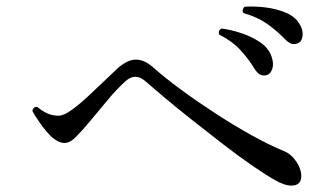

<svg xmlns="http://www.w3.org/2000/svg" viewBox="-20 -694 1040 599"><path d="M889 -115Q878 -115 865 -119.5Q852 -124 840 -131Q811 -147 767.5 -177Q724 -207 675.5 -244.5Q627 -282 579.5 -319.5Q532 -357 493.5 -389.5Q455 -422 433 -441Q402 -468 372 -441Q347 -419 318.5 -385Q290 -351 263.5 -319Q237 -287 218 -268Q199 -248 181 -248Q163 -248 142 -266Q125 -282 107 -307Q89 -332 81 -348Q82 -354 86.5 -358Q91 -362 97 -360Q111 -348 127 -340.5Q143 -333 163 -333Q178 -333 201.5 -349.5Q225 -366 252.5 -391.5Q280 -417 305 -441Q317 -452 327.5 -462.5Q338 -473 347 -481Q362 -494 376 -501Q390 -508 403 -508Q430 -509 460 -482Q496 -450 546.5 -413Q597 -376 654 -339Q711 -302 766 -271.5Q821 -241 865 -223Q888 -214 904 -190.5Q920 -167 920 -145Q920 -115 889 -115ZM911 -560Q904 -556 894 -556.5Q884 -557 871 -570Q844 -598 813.5 -619.5Q783 -641 740 -653Q736 -658 737.5 -664Q739 -670 743 -673Q773 -675 807 -671Q841 -667 870.5 -655Q900 -643 914 -620Q926 -601 924 -583Q922 -565 911 -560ZM813 -460Q804 -457 794.5 -460Q785 -463 775 -478Q755 -511 729.5 -538.5Q704 -566 664 -586Q659 -600 672 -605Q702 -601 734.5 -590Q767 -579 792.5 -561.5Q818 -544 827 -518Q835 -496 829.5 -479.5Q824 -463 813 -460Z"/></svg>

Font: Zen Old Mincho
Style: Regular
Weight: 400
Designer: Yoshimichi Ohira
Foundry: Positype
Version: Version 1.001